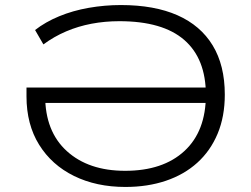

<svg xmlns="http://www.w3.org/2000/svg" viewBox="-20 -733 996 761"><path d="M477 8Q362 8 273.5 -35.5Q185 -79 135 -159.5Q85 -240 85 -351V-386H817V-325H137L159 -353Q159 -212 245 -134Q331 -56 476 -56Q626 -56 711 -134.5Q796 -213 796 -357Q796 -500 710.5 -574.5Q625 -649 453 -649Q396 -649 343 -639Q290 -629 242 -608.5Q194 -588 152 -557L119 -614Q160 -646 214.5 -668.5Q269 -691 332 -702Q395 -713 459 -713Q592 -713 683.5 -672.5Q775 -632 823 -553Q871 -474 871 -358Q871 -271 842.5 -203Q814 -135 762 -88Q710 -41 637.5 -16.5Q565 8 477 8Z"/></svg>

Font: Nunito Sans 10pt Expanded Light
Style: Regular
Weight: 300
Width: 7
Designer: Vernon Adams
Foundry: Vernon Adams
Version: Version 3.101;gftools[0.9.27]